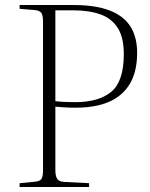

<svg xmlns="http://www.w3.org/2000/svg" viewBox="-20 -743 596 763"><path d="M58 0V-15L120 -21Q139 -23 145 -32.5Q151 -42 151 -68V-655Q151 -682 144.5 -691.5Q138 -701 118 -703L58 -708V-723H275Q324 -723 364.5 -715.5Q405 -708 435 -693Q465 -678 485 -655.5Q505 -633 515 -602Q525 -571 525 -533Q525 -492 516 -458Q507 -424 488 -397.5Q469 -371 440 -352.5Q411 -334 371 -324.5Q331 -315 279 -315Q253 -315 234 -316.5Q215 -318 200 -319V-67Q200 -43 207.5 -32Q215 -21 236 -20L334 -15V0ZM278 -337Q373 -337 422.5 -378.5Q472 -420 472 -528Q472 -593 448.5 -631Q425 -669 380 -685.5Q335 -702 270 -702H200V-341Q216 -339 235 -338Q254 -337 278 -337Z"/></svg>

Font: Literata 60pt ExtraLight
Style: Regular
Weight: 250
Designer: Latin by Veronika Burian and Jose Scaglione. Greek by Irene Vlachou. Cyrillic by Vera Evstafieva.
Foundry: TypeTogether
Version: Version 3.103;gftools[0.9.29]